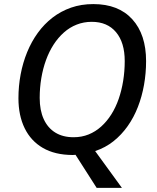

<svg xmlns="http://www.w3.org/2000/svg" viewBox="-20 -745 763 935"><path d="M450.7 169.9 347.7 8.8Q343.8 9.3 340.1 9.5Q336.4 9.8 333 9.8Q247.1 9.3 188.7 -24.7Q130.4 -58.6 100.1 -120.6Q69.8 -182.6 69.8 -266.6Q69.8 -326.2 80.6 -383.1Q91.3 -439.9 112.3 -491.2Q133.3 -542.5 164.3 -585.2Q195.3 -627.9 235.8 -659.2Q276.4 -690.4 325.9 -707.8Q375.5 -725.1 434.6 -725.1Q557.1 -725.1 624.3 -651.1Q691.4 -577.1 691.4 -447.3Q691.4 -388.7 681.4 -332Q671.4 -275.4 651.6 -224.4Q631.8 -173.3 601.8 -130.9Q571.8 -88.4 532.5 -57.1Q493.2 -25.9 443.4 -9.3L573.7 169.9ZM338.4 -76.7Q377.9 -76.7 411.6 -90.3Q445.3 -104 472.9 -128.9Q500.5 -153.8 522 -187.7Q543.5 -221.7 557.9 -263.2Q572.3 -304.7 579.8 -351.3Q587.4 -397.9 587.4 -447.8Q587.4 -537.6 545.2 -588.1Q502.9 -638.7 426.8 -638.7Q387.7 -638.7 353.5 -625.2Q319.3 -611.8 291.3 -586.9Q263.2 -562 241.2 -528.1Q219.2 -494.1 204.1 -452.6Q189 -411.1 181.2 -364.5Q173.3 -317.9 173.3 -268.1Q173.3 -208 192.9 -165Q212.4 -122.1 249.3 -99.4Q286.1 -76.7 338.4 -76.7Z"/></svg>

Font: Open Sans Medium
Style: Italic
Weight: 500
Italic angle: -12°
Designer: Monotype Design Team
Foundry: Monotype Imaging Inc.
Version: Version 3.000